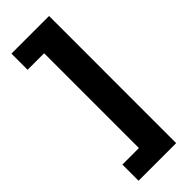

<svg xmlns="http://www.w3.org/2000/svg" viewBox="-280 -741 921 921"><g transform="rotate(-45 180.5 -280.0)"><path d="M293 151.4V-710.9H37.8V-601.3H149.9V41.7H37.8V151.4Z"/></g></svg>

Font: Roboto Flex
Style: Regular
Weight: 400
Designer: Berlow after Robertson
Foundry: Google
Version: Version 3.200;gftools[0.9.32]